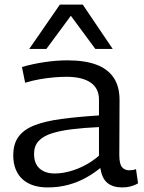

<svg xmlns="http://www.w3.org/2000/svg" viewBox="-20 -810 630 840"><path d="M38 -130Q38 -181 61.5 -212.5Q85 -244 131.5 -262Q178 -280 248.5 -289.5Q319 -299 413 -305V-372Q414 -422 377.5 -448Q341 -474 270 -474Q246 -474 216.5 -471.5Q187 -469 155 -463.5Q123 -458 90 -448L76 -517Q125 -531 176.5 -538.5Q228 -546 275 -546Q350 -546 400.5 -527.5Q451 -509 477 -470.5Q503 -432 503 -373L502 -132Q502 -92 514 -78.5Q526 -65 545 -65Q552 -65 559.5 -66Q567 -67 575 -70L584 -8Q569 1 551.5 5.5Q534 10 515 10Q474 10 450 -9.5Q426 -29 419 -75Q391 -52 356 -32.5Q321 -13 279 -1.5Q237 10 188 10Q155 10 127.5 1.5Q100 -7 80 -24.5Q60 -42 49 -68.5Q38 -95 38 -130ZM129 -137Q129 -94 153.5 -72.5Q178 -51 219 -51Q251 -51 285.5 -60.5Q320 -70 353 -87.5Q386 -105 413 -129V-254Q347 -251 294.5 -244.5Q242 -238 205 -226Q168 -214 148.5 -192.5Q129 -171 129 -137ZM108 -596 242 -790H342L473 -596H397L290 -741L183 -596Z"/></svg>

Font: Georama SemiExpanded
Style: Regular
Weight: 400
Width: 6
Designer: Jean-Baptiste Levee
Foundry: Production Type
Version: Version 1.001